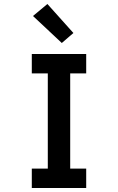

<svg xmlns="http://www.w3.org/2000/svg" viewBox="-20 -940 590 960"><path d="M139 0V-97H219V-573H139V-670H411V-573H331V-97H411V0ZM289 -725 145 -860 217 -920 347 -775Z"/></svg>

Font: Lode
Style: Bold
Weight: 700
Monospace: yes
Designer: Belleve Invis
Foundry: Belleve Invis
Version: Version 29.2.0; ttfautohint (v1.8.3)